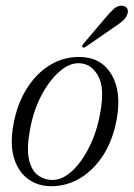

<svg xmlns="http://www.w3.org/2000/svg" viewBox="-20 -634 461 662"><path d="M257 -437.5Q329.5 -436 364.5 -377Q399.5 -318 382.5 -223.5Q370 -153.5 337.5 -101.5Q305 -49.5 258.2 -20.8Q211.5 8 156.5 8Q110.5 8 76.8 -16.8Q43 -41.5 28.5 -88.5Q14 -135.5 26 -202.5Q38.5 -274.5 72 -328Q105.5 -381.5 153.2 -410.2Q201 -439 257 -437.5ZM161.5 -13.5Q195.5 -13.5 229 -44.8Q262.5 -76 288.2 -128Q314 -180 325 -241.5Q342 -331 318.2 -372.8Q294.5 -414.5 253.5 -416Q219 -417.5 183.8 -386.2Q148.5 -355 121.2 -302Q94 -249 83 -184.5Q71.5 -122.5 79.8 -85Q88 -47.5 110 -30.5Q132 -13.5 161.5 -13.5ZM344 -573Q361 -593.5 374.2 -604.8Q387.5 -616 402 -614Q414.5 -613 418.8 -604.2Q423 -595.5 419 -585Q414.5 -572 402.8 -561.8Q391 -551.5 374.5 -541L275.5 -472.5Q267.5 -467.5 264 -472Q261.5 -476 268.5 -484Z"/></svg>

Font: Fraunces 144pt S050 Light
Style: Italic
Weight: 300
Italic angle: -16°
Version: Version 1.000; ttfautohint (v1.8.3)